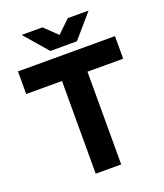

<svg xmlns="http://www.w3.org/2000/svg" viewBox="-163 -1020 960 1127"><g transform="rotate(-20 317.0 -457.0)"><path d="M237.8 0V-579.1H14.2V-720.2H620.1V-579.1H397V0ZM107.9 -914.1H237.8L316.9 -837.9L396 -914.1H525.9L399.9 -768.1H233.9Z"/></g></svg>

Font: Aspekta 400
Style: Bold
Weight: 700
Designer: Ivo Dolenc
Version: Version 2.000